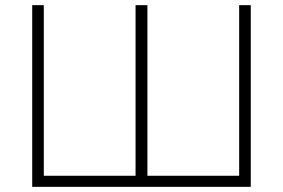

<svg xmlns="http://www.w3.org/2000/svg" viewBox="-20 -725 1098 745"><path d="M105 0V-705H150V-43H506V-705H552V-43H908V-705H953V0Z"/></svg>

Font: Nunito Sans 10pt ExtraLight
Style: Regular
Weight: 250
Designer: Vernon Adams
Foundry: Vernon Adams
Version: Version 3.101;gftools[0.9.27]